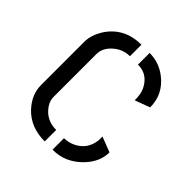

<svg xmlns="http://www.w3.org/2000/svg" viewBox="-149 -623 728 728"><g transform="rotate(45 214.5 -259.0)"><path d="M38.1 -141.6Q38.1 -90.8 77.1 -48.8Q123 0 199.2 0V-61.5Q144.5 -61.5 115.2 -105.5Q103.5 -124 103.5 -141.6V-373Q103.5 -408.2 137.7 -435.5Q165 -457 199.2 -457V-518.6Q107.4 -518.6 60.5 -445.3Q39.1 -410.2 38.1 -376ZM243.2 -456.1Q291 -456.1 315.4 -415Q327.1 -396.5 329.1 -372.1Q330.1 -367.2 330.1 -351.6L390.6 -374Q390.6 -444.3 333 -488.3Q293 -518.6 243.2 -518.6ZM242.2 1Q310.5 2 361.3 -50.8Q402.3 -93.8 402.3 -144.5L340.8 -168V-148.4Q335 -93.8 286.1 -70.3Q264.6 -60.5 242.2 -60.5Z"/></g></svg>

Font: Post No Bills Jaffna Medium
Style: Regular
Weight: 500
Designer: Kosala Senevirathne, Siva Puranthara, Lasantha Premarathna, Tharique Azeez
Foundry: Mooniak
Version: Version 1.220 ; ttfautohint (v1.6)